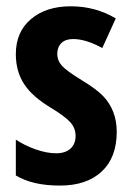

<svg xmlns="http://www.w3.org/2000/svg" viewBox="-20 -574 414 604"><path d="M29.8 -134.8Q57.6 -116.2 92.5 -104Q127.4 -91.8 156.5 -91.8Q185.5 -91.8 201.7 -106.4Q217.8 -121.1 217.8 -146.2Q217.8 -171.4 200.7 -189.9Q183.6 -208.5 140.1 -234.9Q81.5 -270 55.7 -309.8Q29.8 -349.6 29.8 -403.8Q29.8 -473.6 77.4 -513.9Q125 -554.2 202.6 -554.2Q280.3 -554.2 344.2 -516.1L301.8 -422.9Q250 -451.2 210 -451.2Q186 -451.2 173.1 -438.5Q160.2 -425.8 160.2 -404.5Q160.2 -383.3 175 -366.9Q189.9 -350.6 236.8 -322Q283.7 -293.5 304.2 -272Q347.2 -227.1 347.2 -159.2Q347.2 -78.6 300 -34.4Q252.9 9.8 168 9.8Q83 9.8 29.8 -22Z"/></svg>

Font: Open Sans Hebrew Condensed
Style: Bold
Weight: 700
Width: 3
Foundry: Ascender Corporation, Yanek Iontef
Version: Version 2.001;PS 002.001;hotconv 1.0.70;makeotf.lib2.5.58329